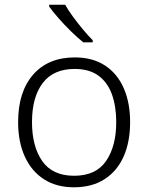

<svg xmlns="http://www.w3.org/2000/svg" viewBox="-20 -786 630 816"><path d="M533 -267Q533 -183 505.5 -121Q478 -59 424.5 -24.5Q371 10 294 10Q220 10 167 -24Q114 -58 85.5 -120.5Q57 -183 57 -267Q57 -396 121 -469Q185 -542 298 -542Q374 -542 426.5 -507.5Q479 -473 506 -411Q533 -349 533 -267ZM116 -267Q116 -164 159.5 -101.5Q203 -39 295 -39Q388 -39 431 -102Q474 -165 474 -267Q474 -333 456 -384Q438 -435 399 -464Q360 -493 297 -493Q207 -493 161.5 -433Q116 -373 116 -267ZM257 -766Q269 -744 289.5 -716Q310 -688 332.5 -661Q355 -634 374 -615V-606H334Q309 -626 281 -653.5Q253 -681 228.5 -709Q204 -737 189 -758V-766Z"/></svg>

Font: Noto Sans Arabic Light
Style: Regular
Weight: 300
Designer: Monotype Design Team, Nadine Chahine, Nizar Qandah and Khaled Hosny
Foundry: Monotype Imaging Inc.
Version: Version 2.012; ttfautohint (v1.8.4.7-5d5b)